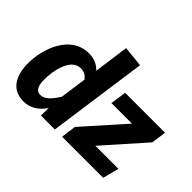

<svg xmlns="http://www.w3.org/2000/svg" viewBox="-148 -1044 1348 1348"><g transform="rotate(45 525.5 -370.5)"><path d="M438 -758 402 -497C375 -527 334 -548 280 -548C99 -548 26 -342 26 -197C26 -64 82 17 193 17C265 17 317 -25 351 -76L350 0H488L592 -742ZM1051 -531H655L638 -412H842L575 -112L560 0H968L999 -120H770L1036 -420ZM314 -433C346 -433 368 -420 388 -395L360 -197C327 -144 290 -99 245 -99C211 -99 187 -121 187 -196C187 -284 215 -433 314 -433Z"/></g></svg>

Font: Fira Sans
Style: Bold Italic
Weight: 700
Italic angle: -8°
Designer: bBox Type GmbH & Carrois Corporate GbR & Edenspiekermann AG
Foundry: bBox Type GmbH & Carrois Corporate GbR & Edenspiekermann AG
Version: Version 4.301;PS 004.301;hotconv 1.0.88;makeotf.lib2.5.64775